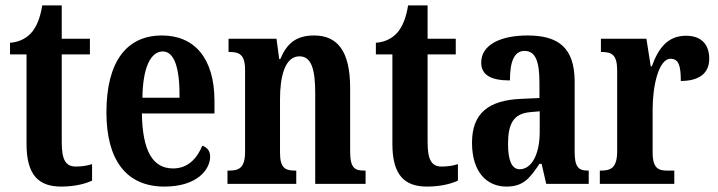

<svg xmlns="http://www.w3.org/2000/svg" viewBox="-20 -679 2651 709"><path d="M206 10C262 10 301 -3 320 -12V-73C302 -67 282 -64 260 -64C221 -64 208 -91 208 -155V-478H312V-536H208V-659H136C128 -610 115 -583 100 -563C83 -542 57 -524 17 -521V-478H78V-147C78 -30 125 10 206 10Z M587 10C707 10 756 -52 756 -101C756 -123 743 -136 727 -141C708 -95 675 -57 619 -57C545 -57 506 -120 504 -260H772V-306C772 -464 698 -548 578 -548C448 -548 373 -452 373 -264C373 -90 445 10 587 10ZM643 -318H506C507 -428 536 -489 581 -489C626 -489 644 -422 643 -318Z M820 0H1074V-49H1070C1034 -49 1014 -58 1014 -115V-313C1014 -394 1031 -471 1086 -471C1131 -471 1144 -420 1144 -335V0H1330V-49H1326C1290 -49 1273 -58 1273 -120V-354C1273 -489 1227 -548 1140 -548C1073 -548 1039 -518 1015 -461H1011L1001 -536H824V-487H828C863 -487 885 -478 885 -421V-119C885 -58 862 -49 825 -49H820Z M1557 10C1613 10 1652 -3 1671 -12V-73C1653 -67 1633 -64 1611 -64C1572 -64 1559 -91 1559 -155V-478H1663V-536H1559V-659H1487C1479 -610 1466 -583 1451 -563C1434 -542 1408 -524 1368 -521V-478H1429V-147C1429 -30 1476 10 1557 10Z M1850 10C1912 10 1936 -20 1972 -74H1980L1997 0H2154V-49H2151C2114 -49 2102 -65 2102 -120V-377C2102 -502 2043 -548 1928 -548C1831 -548 1757 -515 1757 -448C1757 -403 1791 -382 1863 -382C1863 -450 1878 -491 1917 -491C1959 -491 1972 -449 1972 -373V-317L1905 -314C1783 -309 1723 -260 1723 -152C1723 -41 1780 10 1850 10ZM1899 -54C1869 -54 1856 -89 1856 -147C1856 -222 1876 -260 1939 -265L1973 -268V-191C1973 -111 1944 -54 1899 -54Z M2195 0H2470V-49H2444C2412 -49 2390 -57 2390 -116V-276C2390 -364 2413 -462 2456 -462C2487 -462 2494 -435 2494 -380C2560 -380 2599 -407 2599 -462C2599 -512 2573 -547 2513 -547C2448 -547 2412 -504 2387 -434H2383L2367 -536H2199V-487H2202C2238 -487 2259 -478 2259 -419V-121C2259 -58 2235 -49 2198 -49H2195Z"/></svg>

Font: Noto Serif Bengali ExtraCondensed
Style: Regular
Weight: 400
Width: 2
Designer: Juan Bruce, Universal Thirst, Indian Type Foundry and the Monotype Design Team.
Foundry: Monotype Imaging Inc.
Version: Version 2.003